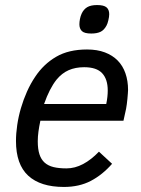

<svg xmlns="http://www.w3.org/2000/svg" viewBox="-20 -722 557 757"><path d="M139.2 -246.1Q134.3 -223.1 131.6 -203.1Q128.9 -183.1 128.9 -165Q128.9 -134.3 135.5 -113.8Q142.1 -93.3 156 -80.8Q169.9 -68.4 191.2 -63.2Q212.4 -58.1 242.2 -58.1Q275.4 -58.1 307.6 -75.2Q339.8 -92.3 370.1 -124L421.9 -76.2Q383.8 -32.7 338.1 -8.8Q292.5 15.1 231.9 15.1Q139.6 15.1 91.3 -29.3Q43 -73.7 43 -166Q43 -195.8 47.9 -229Q52.7 -262.2 62.5 -295.7Q72.3 -329.1 86.4 -360.8Q100.6 -392.6 119.1 -419.9Q151.9 -469.2 201.2 -498Q250.5 -526.9 323.2 -526.9Q363.3 -526.9 393.6 -515.4Q423.8 -503.9 444.1 -483.2Q464.4 -462.4 474.6 -432.9Q484.9 -403.3 484.9 -367.2Q484.9 -362.3 484.1 -353Q483.4 -343.8 482.4 -333Q481.4 -322.3 480 -311.5Q478.5 -300.8 477.1 -293L466.8 -246.1ZM398.9 -312Q404.8 -340.3 404.8 -365.2Q404.8 -409.7 382.8 -433.3Q360.8 -457 312 -457Q277.3 -457 250.7 -445.3Q224.1 -433.6 203.1 -408.2Q175.3 -373.5 153.8 -312ZM410.6 -666Q410.6 -661.1 409.7 -654.8Q408.7 -648.4 407.2 -642.1Q405.8 -635.7 403.8 -630.1Q401.9 -624.5 399.9 -621.1Q390.1 -603 376 -596.4Q361.8 -589.8 339.8 -589.8Q312.5 -589.8 302.7 -599.6Q293 -609.4 293 -626Q293 -635.7 295.2 -647Q297.4 -658.2 301.8 -668Q309.6 -685.1 323.7 -693.6Q337.9 -702.1 362.8 -702.1Q389.2 -702.1 399.9 -693.1Q410.6 -684.1 410.6 -666Z"/></svg>

Font: Lorenzo Sans
Style: Italic
Weight: 400
Italic angle: -12°
Foundry: Intel Corporation
Version: Version 1.00; ttfautohint (v1.5)